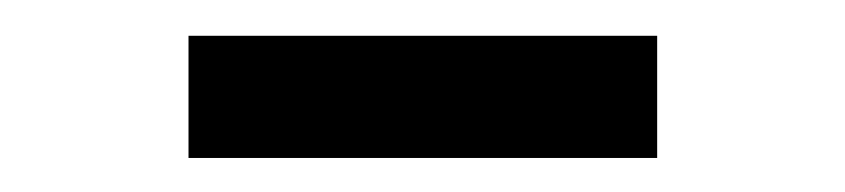

<svg xmlns="http://www.w3.org/2000/svg" viewBox="-20 -746 484 110"><path d="M356.5 -725.5V-655.5H88V-725.5Z"/></svg>

Font: Merriweather Text
Style: Regular
Weight: 400
Designer: Eben Sorkin
Foundry: Eben Sorkin
Version: Version 2.100; ttfautohint (v1.7.19-72a1) -l 8 -r 50 -G 200 